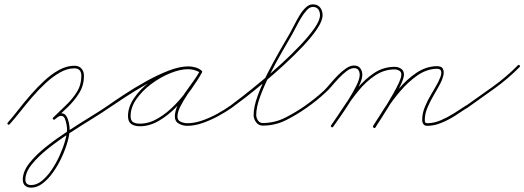

<svg xmlns="http://www.w3.org/2000/svg" viewBox="-20 -569 2417 885"><path d="M16 4Q12 1 16 -4Q38 -29 64.5 -63Q91 -97 121.5 -132Q152 -167 185 -197.5Q218 -228 253 -247Q288 -266 323 -266Q344 -266 355.5 -253Q367 -240 367 -219Q367 -176 345.5 -141Q324 -106 293 -76Q262 -46 233 -19Q229 -15 225 -19Q221 -23 225 -27Q252 -54 282.5 -82.5Q313 -111 334 -144.5Q355 -178 355 -219Q355 -254 323 -254Q290 -254 256.5 -235Q223 -216 190.5 -186Q158 -156 128 -121Q98 -86 72 -53Q46 -20 24 4Q21 8 16 4ZM225 -19Q221 -23 225 -27Q232 -34 241.5 -40.5Q251 -47 262 -47Q278 -47 286 -33.5Q294 -20 297.5 -2.5Q301 15 301 27Q301 50 291.5 84Q282 118 265 155Q248 192 225.5 224Q203 256 177 276Q151 296 124 296Q106 296 95.5 286.5Q85 277 85 259Q85 222 115 183.5Q145 145 192.5 107.5Q240 70 293.5 35Q347 0 396 -30Q445 -60 477 -82Q481 -85 485 -80Q488 -76 483 -72Q453 -51 405 -21.5Q357 8 304 42.5Q251 77 204 114Q157 151 127 188Q97 225 97 259Q97 284 124 284Q149 284 173 264.5Q197 245 218 214Q239 183 255 147.5Q271 112 280 80Q289 48 289 27Q289 19 286.5 4Q284 -11 278.5 -23Q273 -35 262 -35Q254 -35 246.5 -29.5Q239 -24 233 -19Q229 -15 225 -19Z M477 -82Q508 -104 554.5 -134.5Q601 -165 654 -194.5Q707 -224 757.5 -243.5Q808 -263 848 -263Q863 -263 878.5 -259Q894 -255 906 -246Q911 -243 908 -238Q905 -233 900 -236Q875 -250 846 -250Q810 -250 764.5 -231.5Q719 -213 677.5 -182Q636 -151 609 -112.5Q582 -74 582 -34Q582 -13 593.5 -6Q605 1 625 1Q667 1 708.5 -23.5Q750 -48 787 -86.5Q824 -125 853 -166.5Q882 -208 901 -241Q904 -246 909 -243Q914 -240 911 -235Q900 -215 881.5 -188.5Q863 -162 844 -133.5Q825 -105 811.5 -78.5Q798 -52 798 -32Q798 -14 813.5 -7.5Q829 -1 843 -1Q876 -1 912 -13.5Q948 -26 981.5 -44.5Q1015 -63 1042 -82Q1046 -85 1050 -80Q1053 -76 1048 -72Q1021 -53 986 -34Q951 -15 914 -2Q877 11 843 11Q823 11 804.5 1Q786 -9 786 -32Q786 -56 799 -83.5Q812 -111 831 -138.5Q850 -166 869.5 -192.5Q889 -219 901 -241Q904 -246 909 -243Q914 -240 911 -235Q892 -200 861.5 -157.5Q831 -115 793 -76Q755 -37 712 -12Q669 13 625 13Q600 13 585 2.5Q570 -8 570 -34Q570 -76 598 -117Q626 -158 669 -190.5Q712 -223 759.5 -242.5Q807 -262 846 -262Q879 -262 906 -246Q911 -243 908 -238Q904 -233 900 -236Q888 -244 874.5 -247.5Q861 -251 848 -251Q810 -251 760 -231.5Q710 -212 658 -182.5Q606 -153 560 -123Q514 -93 483 -72Q479 -69 475 -74Q472 -78 477 -82Z M1040 -74Q1037 -78 1042 -82Q1061 -96 1099 -125.5Q1137 -155 1184 -194Q1231 -233 1278.5 -276.5Q1326 -320 1366 -362.5Q1406 -405 1430.5 -440.5Q1455 -476 1455 -499Q1455 -515 1447 -526Q1439 -537 1422 -537Q1408 -537 1394.5 -522.5Q1381 -508 1368.5 -487.5Q1356 -467 1345.5 -446Q1335 -425 1328 -413Q1309 -380 1281 -331.5Q1253 -283 1225.5 -229Q1198 -175 1179.5 -125Q1161 -75 1161 -39Q1161 -26 1169 -14Q1177 -2 1191 -2Q1246 -2 1294.5 -26.5Q1343 -51 1387 -82Q1391 -85 1395 -80Q1398 -76 1393 -72Q1348 -40 1298 -15Q1248 10 1191 10Q1172 10 1160.5 -5.5Q1149 -21 1149 -39Q1149 -76 1167.5 -127Q1186 -178 1214 -232.5Q1242 -287 1270 -336Q1298 -385 1318 -419Q1326 -433 1337 -455Q1348 -477 1361 -498.5Q1374 -520 1389.5 -534.5Q1405 -549 1422 -549Q1444 -549 1455.5 -534.5Q1467 -520 1467 -499Q1467 -474 1442.5 -437Q1418 -400 1377.5 -357Q1337 -314 1289 -270Q1241 -226 1194 -186.5Q1147 -147 1108 -117Q1069 -87 1048 -72Q1044 -69 1040 -74Z M1385 -74Q1382 -78 1387 -82Q1434 -115 1474 -152Q1486 -164 1502 -183Q1518 -202 1536.5 -221Q1555 -240 1574.5 -253.5Q1594 -267 1612 -267Q1631 -267 1640.5 -254.5Q1650 -242 1650 -224Q1650 -204 1634 -171Q1618 -138 1595 -101.5Q1572 -65 1550 -33.5Q1528 -2 1516 15Q1512 20 1508 17Q1503 13 1506 9Q1518 -8 1539.5 -39Q1561 -70 1583.5 -105.5Q1606 -141 1622 -173Q1638 -205 1638 -224Q1638 -237 1632 -246Q1626 -255 1612 -255Q1596 -255 1578 -241.5Q1560 -228 1542 -209Q1524 -190 1508.5 -171.5Q1493 -153 1482 -144Q1441 -105 1393 -72Q1389 -69 1385 -74ZM1506 9Q1532 -28 1562 -74Q1592 -120 1627.5 -162.5Q1663 -205 1705.5 -233Q1748 -261 1799 -261Q1816 -261 1829 -252Q1842 -243 1842 -225Q1842 -212 1831.5 -187.5Q1821 -163 1804.5 -133.5Q1788 -104 1769.5 -74.5Q1751 -45 1735.5 -20.5Q1720 4 1711 17Q1708 22 1703 19Q1698 16 1701 11Q1709 -2 1724.5 -25.5Q1740 -49 1758 -78.5Q1776 -108 1792.5 -137Q1809 -166 1819.5 -189.5Q1830 -213 1830 -225Q1830 -238 1820 -243.5Q1810 -249 1799 -249Q1751 -249 1709.5 -221.5Q1668 -194 1633.5 -152Q1599 -110 1570 -65Q1541 -20 1516 15Q1512 20 1508 17Q1503 13 1506 9ZM1700 11Q1722 -24 1752 -70.5Q1782 -117 1819 -160.5Q1856 -204 1899 -233Q1942 -262 1990 -264Q2016 -265 2022 -251Q2028 -237 2023 -218.5Q2018 -200 2010 -185Q1997 -160 1980 -131.5Q1963 -103 1950.5 -73.5Q1938 -44 1938 -16Q1938 -10 1940 -5.5Q1942 -1 1949 -1Q1980 -1 2011.5 -14.5Q2043 -28 2072.5 -46.5Q2102 -65 2127 -82Q2132 -85 2135 -80Q2138 -75 2133 -72Q2108 -55 2077.5 -35.5Q2047 -16 2014 -2.5Q1981 11 1949 11Q1937 11 1931.5 3Q1926 -5 1926 -16Q1926 -46 1938.5 -76.5Q1951 -107 1968.5 -136Q1986 -165 2000 -191Q2005 -201 2010.5 -215.5Q2016 -230 2013 -241.5Q2010 -253 1990 -252Q1945 -250 1903.5 -221Q1862 -192 1825.5 -149.5Q1789 -107 1760 -61.5Q1731 -16 1711 18Q1708 23 1703 20Q1697 17 1700 11Z M2125 -72Q2122 -77 2127 -81Q2188 -124 2251 -169Q2314 -214 2367 -268Q2371 -272 2375 -268Q2379 -264 2375 -260Q2322 -206 2258.5 -160.5Q2195 -115 2133 -71Q2129 -67 2125 -72Z"/></svg>

Font: FRB American Cursive Guidelines Thin
Style: Italic
Weight: 100
Italic angle: -25°
Version: Version 2.0;Modular Font Editor K font №1